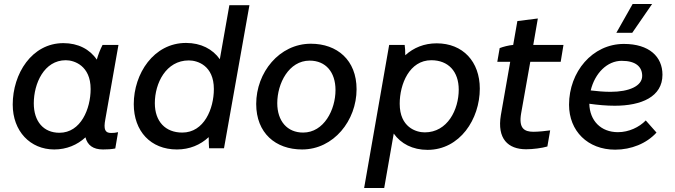

<svg xmlns="http://www.w3.org/2000/svg" viewBox="-20 -746 3398 966"><path d="M498 6C520 6 540 5 560 1L574 -81C562 -78 552 -77 539 -77C509 -77 500 -94 510 -146L576 -520H496C484 -497 474 -471 467 -446C432 -498 373 -529 299 -529C140 -529 44 -375 44 -220C44 -86 132 6 253 6C315 6 369 -17 410 -55C420 -16 448 6 498 6ZM311 -443C353 -443 436 -416 436 -298C436 -199 387 -78 279 -78C199 -78 150 -135 150 -226C150 -326 202 -443 311 -443Z M1032 0H1107L1235 -720H1134L1086 -448C1050 -499 991 -530 916 -530C753 -530 653 -375 653 -222C653 -86 738 6 870 6C934 6 988 -17 1030 -56C1030 -33 1031 -11 1032 0ZM930 -442C974 -442 1056 -416 1056 -298C1056 -199 1007 -79 897 -79C812 -79 759 -135 759 -227C759 -327 815 -442 930 -442Z M1500 6C1659 6 1774 -140 1774 -297C1774 -444 1676 -526 1544 -526C1385 -526 1269 -381 1269 -223C1269 -77 1366 6 1500 6ZM1505 -79C1425 -79 1375 -137 1375 -227C1375 -326 1433 -441 1538 -441C1619 -441 1668 -383 1668 -293C1668 -194 1610 -79 1505 -79Z M1812 200H1913L1961 -74C1997 -23 2056 8 2131 8C2294 8 2394 -147 2394 -300C2394 -436 2309 -528 2177 -528C2114 -528 2061 -506 2019 -468C2019 -488 2018 -508 2016 -520H1938ZM2117 -80C2073 -80 1991 -106 1991 -224C1991 -323 2040 -443 2150 -443C2235 -443 2288 -387 2288 -295C2288 -195 2232 -80 2117 -80Z M2627 5C2662 5 2707 -1 2734 -9L2748 -90C2728 -87 2687 -83 2664 -83C2617 -83 2589 -101 2602 -176L2648 -435H2801L2815 -520H2663L2686 -653L2583 -640L2562 -520C2539 -518 2512 -511 2494 -504L2482 -435H2547L2500 -167C2480 -48 2536 5 2627 5Z M3075 7C3156 7 3233 -24 3283 -79L3229 -140C3196 -106 3144 -81 3089 -81C3003 -81 2947 -139 2945 -224C2988 -218 3031 -214 3073 -214C3207 -214 3313 -259 3313 -370C3313 -461 3246 -525 3119 -525C2960 -525 2843 -384 2843 -219C2843 -87 2937 7 3075 7ZM3161 -581 3261 -726H3163L3081 -581ZM2952 -291C2973 -378 3035 -440 3108 -440C3180 -440 3211 -409 3211 -364C3211 -313 3145 -284 3052 -284C3019 -284 2985 -287 2952 -291Z"/></svg>

Font: Fixel Text 20240404 Medium
Style: Italic
Weight: 500
Width: 4
Italic angle: -10°
Designer: AlfaBravo + MacPaw
Foundry: Kyrylo Tkachov, Marchela Mozhyna, Serhii Makarenko, Maria Weinstein, Zakhar Kryvoshyya
Version: Version 1.211;Glyphs 3.2 (3225)